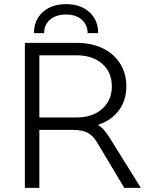

<svg xmlns="http://www.w3.org/2000/svg" viewBox="-20 -907 720 927"><path d="M660 0H580L449 -219Q429 -253 402 -266.5Q375 -280 331 -280H170V0H100V-700H350Q421 -700 475.5 -674Q530 -648 560 -600Q590 -552 590 -490Q590 -422 553 -373Q516 -324 452 -304Q467 -296 479 -283Q491 -270 505 -249ZM520 -490Q520 -558 473.5 -599Q427 -640 350 -640H170V-340H350Q427 -340 473.5 -381.5Q520 -423 520 -490ZM299 -837Q251 -837 222 -812.5Q193 -788 193 -747H144Q144 -810 186.5 -848.5Q229 -887 299 -887Q369 -887 411.5 -848.5Q454 -810 454 -747H403Q403 -787 374.5 -812Q346 -837 299 -837Z"/></svg>

Font: Goli Light
Style: Regular
Weight: 300
Designer: jaikishan Patel
Foundry: MagicType
Version: Version 1.000